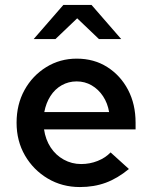

<svg xmlns="http://www.w3.org/2000/svg" viewBox="-20 -746 613 776"><path d="M303 10Q231 10 173 -24.5Q115 -59 81 -117.5Q47 -176 47 -250Q47 -324 79 -382Q111 -440 166.5 -474.5Q222 -509 290 -509Q360 -509 413.5 -475Q467 -441 497.5 -383Q528 -325 528 -250V-223H158Q164 -182 184.5 -150.5Q205 -119 237.5 -101Q270 -83 308 -83Q343 -83 374.5 -95.5Q406 -108 427 -130L501 -63Q455 -25 407.5 -7.5Q360 10 303 10ZM159 -293H421Q415 -329 396.5 -357Q378 -385 350.5 -401Q323 -417 290 -417Q257 -417 229.5 -401.5Q202 -386 184 -358Q166 -330 159 -293ZM380 -588 292 -672 204 -588H116L236 -726H350L470 -588Z"/></svg>

Font: Red Hat Text Medium
Style: Regular
Weight: 500
Designer: Pentagram, MCKL
Foundry: Pentagram, MCKL
Version: Version 1.023